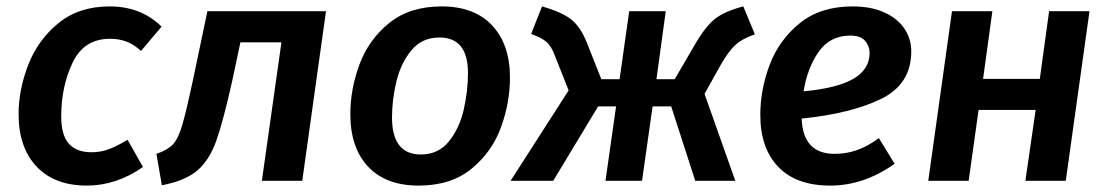

<svg xmlns="http://www.w3.org/2000/svg" viewBox="-20 -564 3456 599"><path d="M484 -481 420 -405Q397 -426 374 -434.5Q351 -443 323 -443Q242 -443 206.5 -368.5Q171 -294 171 -201Q171 -142 195 -115.5Q219 -89 265 -89Q294 -89 319.5 -98.5Q345 -108 378 -128L426 -43Q343 15 251 15Q150 15 94 -44.5Q38 -104 38 -208Q38 -284 68 -361.5Q98 -439 162 -491.5Q226 -544 322 -544Q420 -544 484 -481Z M923 0H797L858 -432H730L705 -314Q676 -184 654.5 -124Q633 -64 595.5 -32Q558 0 485 14L468 -84Q503 -96 519.5 -113.5Q536 -131 548.5 -173.5Q561 -216 583 -319L627 -529H997Z M1073 -208Q1073 -286 1101.5 -363Q1130 -440 1194 -492Q1258 -544 1358 -544Q1460 -544 1515.5 -484.5Q1571 -425 1571 -322Q1571 -244 1543 -167Q1515 -90 1451 -37.5Q1387 15 1286 15Q1184 15 1128.5 -44Q1073 -103 1073 -208ZM1440 -336Q1440 -447 1351 -447Q1296 -447 1263 -406.5Q1230 -366 1216.5 -309Q1203 -252 1203 -198Q1203 -82 1293 -82Q1348 -82 1381 -123.5Q1414 -165 1427 -223Q1440 -281 1440 -336Z M2335 -457Q2295 -443 2273.5 -423Q2252 -403 2227 -359L2178 -271L2274 0H2149L2074 -232H2016L1983 0H1869L1902 -232H1846L1706 0H1573L1754 -282L1710 -393Q1700 -420 1684.5 -433.5Q1669 -447 1637 -458L1671 -544Q1734 -526 1762.5 -503Q1791 -480 1810 -433L1856 -317H1913L1943 -529H2057L2028 -317H2085L2148 -425Q2181 -482 2211 -505.5Q2241 -529 2299 -544Z M2481 -194Q2485 -84 2584 -84Q2620 -84 2653 -95.5Q2686 -107 2722 -133L2771 -53Q2675 15 2570 15Q2464 15 2408 -43.5Q2352 -102 2352 -205Q2352 -285 2381.5 -362.5Q2411 -440 2475.5 -492Q2540 -544 2640 -544Q2698 -544 2739.5 -525Q2781 -506 2802 -474Q2823 -442 2823 -404Q2823 -302 2730 -256Q2637 -210 2481 -194ZM2693 -399Q2693 -420 2679 -436.5Q2665 -453 2633 -453Q2570 -453 2534.5 -403Q2499 -353 2487 -279Q2593 -289 2643 -318.5Q2693 -348 2693 -399Z M3211 -221H3033L3002 0H2876L2950 -529H3076L3047 -318H3224L3253 -529H3379L3305 0H3179Z"/></svg>

Font: FiraGO Medium
Style: Italic
Weight: 500
Italic angle: -8°
Designer: bBox Type GmbH
Foundry: bBox Type GmbH
Version: Version 1.001